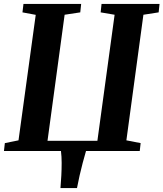

<svg xmlns="http://www.w3.org/2000/svg" viewBox="-21 -763 826 970"><path d="M284.5 187Q287 156.5 288.8 124.2Q290.5 92 290.5 60Q290.5 28 287 0H-1L3.5 -40L72.5 -54L159.5 -688L92.5 -700.5L97.5 -743H389L384.5 -700.5L305.5 -688.5L219 -51.5H471L558 -688.5L487.5 -700.5L492 -743H785L780.5 -700.5L703.5 -688.5L617.5 -54L689.5 -40L685 0H413.5Q405 28.5 396.8 60Q388.5 91.5 381.2 123.5Q374 155.5 368 187Z"/></svg>

Font: Merriweather 48pt
Style: Bold Italic
Weight: 700
Italic angle: -7.8°
Version: Version 2.101